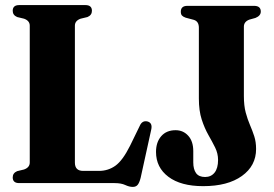

<svg xmlns="http://www.w3.org/2000/svg" viewBox="-20 -720 1078 755"><path d="M324 -653 297 -646.5Q274.5 -638.5 274.5 -619V-80.5Q274.5 -48 307 -48H369Q405.5 -48 434 -68.5Q462.5 -89 491.5 -147L529.5 -225Q539 -247 559.5 -242.5Q581 -237 574.5 -209.5L533 -20.5Q528 -1 521.2 7Q514.5 15 502 15Q488.5 15 472.5 7.5Q456.5 0 430.5 0H55.5Q30 0 30 -22.5Q30 -39.5 47.5 -47L74.5 -53.5Q97 -61.5 97 -81V-619Q97 -638.5 74.5 -646.5L47.5 -653Q30 -660.5 30 -677.5Q30 -700 55.5 -700H316Q341.5 -700 341.5 -677.5Q341.5 -660.5 324 -653ZM987 -134Q987 -68 931.2 -28Q875.5 12 779 12Q691 12 642.2 -24.8Q593.5 -61.5 593.5 -122.5Q593.5 -161 614 -184.5Q634.5 -208 670.5 -208Q700.5 -208 720.2 -186.2Q740 -164.5 740 -125.5V-81.5Q740 -54.5 751 -39.2Q762 -24 786.5 -24Q810 -24 823.8 -41.2Q837.5 -58.5 837.5 -91Q837.5 -116.5 826 -139.8Q814.5 -163 799.5 -189.2Q784.5 -215.5 773.2 -250Q762 -284.5 762 -332.5V-611Q762 -636 742 -642L710 -650.5Q700 -654 695.5 -659Q691 -664 691 -674Q691 -697 717 -697H979Q1005.5 -697 1005.5 -674.5Q1005.5 -658 984.5 -649.5L961 -643Q939 -635 939 -615V-342.5Q939 -304.5 946.2 -277.5Q953.5 -250.5 963 -228.5Q972.5 -206.5 979.8 -184.2Q987 -162 987 -134Z"/></svg>

Font: Fraunces 144pt S050
Style: Bold
Weight: 700
Version: Version 1.000; ttfautohint (v1.8.3)